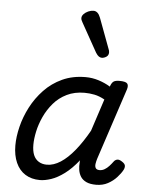

<svg xmlns="http://www.w3.org/2000/svg" viewBox="-58 -902 740 966"><g transform="rotate(5 311.5 -419.0)"><path d="M180 17Q137 17 106 -2.5Q75 -22 58.5 -59Q42 -96 42 -146Q42 -190 54.5 -241Q67 -292 92.5 -341Q118 -390 156.5 -430.5Q195 -471 247 -495Q299 -519 365 -519Q398 -519 430 -509Q462 -499 490 -482L491 -486Q498 -504 507.5 -509.5Q517 -515 535 -515Q567 -515 575 -505.5Q583 -496 577 -476L458 -115Q454 -102 452 -89Q450 -76 455 -67.5Q460 -59 475 -59Q488 -59 500 -66Q512 -73 522.5 -84.5Q533 -96 541 -107Q547 -116 557.5 -119Q568 -122 583 -112Q599 -102 600 -91.5Q601 -81 595 -70Q586 -53 567.5 -32.5Q549 -12 523 2Q497 16 464 16Q433 16 414 7Q395 -2 385.5 -17Q376 -32 373 -51Q370 -70 372 -90Q372 -93 372 -95.5Q372 -98 373 -100Q338 -56 303 -30Q268 -4 236.5 6.5Q205 17 180 17ZM132 -157Q132 -126 140.5 -105.5Q149 -85 166.5 -74Q184 -63 208 -63Q242 -63 277 -85.5Q312 -108 347 -151Q382 -194 415 -253L468 -415Q441 -430 416 -435Q391 -440 366 -440Q316 -440 277 -421Q238 -402 210.5 -370Q183 -338 165.5 -300Q148 -262 140 -224.5Q132 -187 132 -157ZM436 -623Q429 -623 421.5 -628Q414 -633 406 -646L325 -791Q322 -797 319.5 -802Q317 -807 317 -813Q317 -824 326 -833.5Q335 -843 348.5 -849Q362 -855 375 -855Q398 -855 410 -823L467 -670Q469 -666 470 -661.5Q471 -657 471 -653Q471 -638 459.5 -630.5Q448 -623 436 -623Z"/></g></svg>

Font: Playwrite CO
Style: Regular
Weight: 400
Designer: Veronika Burian, José Scaglione
Foundry: TypeTogether
Version: Version 1.000